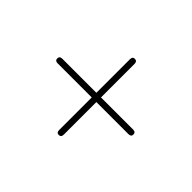

<svg xmlns="http://www.w3.org/2000/svg" viewBox="-90 -690 689 689"><g transform="rotate(-45 254.0 -346.0)"><path d="M60.5 -341Q60.5 -352.5 74.5 -352.5H433.5Q447 -352.5 447 -341Q447 -329 433.5 -329H74.5Q60.5 -329 60.5 -341ZM251 -152.5Q239.5 -152.5 239.5 -166.5V-525.5Q239.5 -539 251 -539Q263.1 -539 263.1 -525.5V-166.5Q263.1 -152.5 251 -152.5Z"/></g></svg>

Font: Fraunces 72pt S000 Light
Style: Regular
Weight: 300
Version: Version 1.000; ttfautohint (v1.8.3)